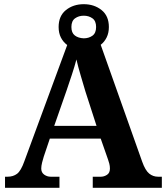

<svg xmlns="http://www.w3.org/2000/svg" viewBox="-20 -897 793 917"><path d="M4 0V-53H16Q43 -53 61.5 -67Q80 -81 96 -126L301 -682Q282 -696 271 -717.5Q260 -739 260 -768Q260 -821 295 -849Q330 -877 380 -877Q430 -877 465 -849Q500 -821 500 -768Q500 -740 489.5 -718.5Q479 -697 461 -683L659 -125Q674 -83 692.5 -68Q711 -53 735 -53H753V0H423V-53H462Q477 -53 491 -62Q505 -71 505 -92Q505 -104 502 -115.5Q499 -127 496 -135L461 -235H218L189 -149Q185 -137 181 -120.5Q177 -104 177 -92Q177 -73 191 -63Q205 -53 222 -53H264V0ZM239 -296H441L388 -460Q378 -494 365.5 -536Q353 -578 345 -613Q337 -582 323.5 -541Q310 -500 298 -465ZM380 -714Q404 -714 421.5 -726.5Q439 -739 439 -768Q439 -797 421.5 -809.5Q404 -822 380 -822Q356 -822 338.5 -809.5Q321 -797 321 -768Q321 -740 337.5 -727.5Q354 -715 380 -714Z"/></svg>

Font: Noto Naskh Arabic
Style: Bold
Weight: 700
Designer: Monotype Design Team, David Williams, Mohamad Dakak and Nizar Qandah
Foundry: Monotype Imaging Inc.
Version: Version 2.016